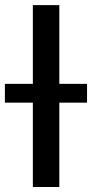

<svg xmlns="http://www.w3.org/2000/svg" viewBox="-64 -748 369 768"><path d="M173.3 -727.5V0H67.4V-727.5ZM-44.4 -337.4V-412.6H284.2V-337.4Z"/></svg>

Font: Inter 20pt Medium
Style: Regular
Weight: 500
Version: Version 4.001;git-66647c0bb